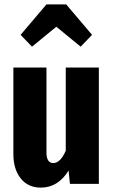

<svg xmlns="http://www.w3.org/2000/svg" viewBox="-20 -839 516 876"><path d="M431 0H299L293 -61Q245 17 166 17Q108 17 74.5 -25Q41 -67 41 -136V-531H192V-142Q192 -119 200 -107Q208 -95 223 -95Q255 -95 280 -151V-531H431ZM126 -626 74 -680 192 -819H282L400 -680L348 -626L237 -717Z"/></svg>

Font: Fira Sans Extra Condensed
Style: Bold
Weight: 700
Width: 1
Designer: Carrois Corporate & Edenspiekermann AG
Foundry: Carrois Corporate GbR & Edenspiekermann AG
Version: Version 4.203